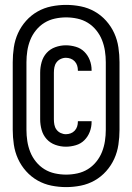

<svg xmlns="http://www.w3.org/2000/svg" viewBox="-20 -732 540 784"><path d="M250 32Q220 32 190 26Q160 20 133.5 5Q107 -10 86.5 -33Q66 -56 53.5 -83.5Q41 -111 36.5 -141.5Q32 -172 32 -202V-478Q32 -508 36.5 -538.5Q41 -569 53.5 -596.5Q66 -624 86.5 -647Q107 -670 133.5 -685Q160 -700 190 -706Q220 -712 250 -712Q280 -712 310 -706Q340 -700 366.5 -685Q393 -670 413.5 -647Q434 -624 446.5 -596.5Q459 -569 463.5 -538.5Q468 -508 468 -478V-202Q468 -172 463.5 -141.5Q459 -111 446.5 -83.5Q434 -56 413.5 -33Q393 -10 366.5 5Q340 20 310 26Q280 32 250 32ZM250 -19Q273 -19 296 -24Q319 -29 338.5 -41Q358 -53 373 -71.5Q388 -90 396.5 -111.5Q405 -133 408.5 -156Q412 -179 412 -202V-478Q412 -501 408.5 -524Q405 -547 396.5 -568.5Q388 -590 373 -608.5Q358 -627 338.5 -639Q319 -651 296 -656Q273 -661 250 -661Q227 -661 204 -656Q181 -651 161.5 -639Q142 -627 127 -608.5Q112 -590 103.5 -568.5Q95 -547 91.5 -524Q88 -501 88 -478V-202Q88 -179 91.5 -156Q95 -133 103.5 -111.5Q112 -90 127 -71.5Q142 -53 161.5 -41Q181 -29 204 -24Q227 -19 250 -19ZM249 -133Q227 -133 206 -140.5Q185 -148 170.5 -164Q156 -180 150 -201.5Q144 -223 144 -245V-435Q144 -457 150 -478.5Q156 -500 170.5 -516Q185 -532 206 -539.5Q227 -547 249 -547Q269 -547 289.5 -541Q310 -535 324.5 -520.5Q339 -506 346.5 -486.5Q354 -467 354 -446V-443H298V-445Q298 -455 295 -464.5Q292 -474 285 -481.5Q278 -489 268.5 -492.5Q259 -496 249 -496Q238 -496 227.5 -491Q217 -486 210.5 -477Q204 -468 202 -457Q200 -446 200 -435V-245Q200 -234 202 -223Q204 -212 210.5 -203Q217 -194 227.5 -189Q238 -184 249 -184Q259 -184 268.5 -187.5Q278 -191 285 -198.5Q292 -206 295 -215.5Q298 -225 298 -235V-237H354V-234Q354 -213 346.5 -193.5Q339 -174 324.5 -159.5Q310 -145 289.5 -139Q269 -133 249 -133Z"/></svg>

Font: Iosevka
Style: Regular
Weight: 400
Monospace: yes
Designer: Belleve Invis
Foundry: Belleve Invis
Version: Version 33.2.3; ttfautohint (v1.8.4)